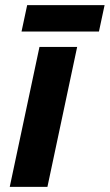

<svg xmlns="http://www.w3.org/2000/svg" viewBox="-20 -729 428 749"><path d="M18 0 134 -546H281L165 0ZM64 -606 86 -709H388L366 -606Z"/></svg>

Font: Noto IKEA Latin
Style: Bold Italic
Weight: 700
Italic angle: -12°
Designer: Monotype Design Team
Foundry: Monotype Imaging Inc.
Version: Version 1.0